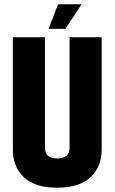

<svg xmlns="http://www.w3.org/2000/svg" viewBox="-20 -867 535 897"><path d="M251 -847H361L286 -732H207ZM305 -693H455V-169Q455 -87 402.5 -38.5Q350 10 247 10Q145 10 92.5 -38Q40 -86 40 -169V-693H190V-177Q190 -127 247 -127Q305 -127 305 -177Z"/></svg>

Font: Khand Black
Style: Regular
Weight: 900
Designer: Sanchit Sawaria and Jyotish Sonowal (Devanagari), Satya Rajpurohit (Latin)
Foundry: Indian Type Foundry
Version: Version 2.000;PS 1.0;hotconv 1.0.79;makeotf.lib2.5.61930